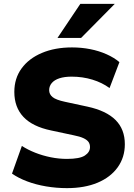

<svg xmlns="http://www.w3.org/2000/svg" viewBox="-20 -961 691 992"><path d="M326 11Q271 11 218 2Q165 -7 120 -24Q75 -41 42 -64L93 -207Q124 -187 162 -172Q200 -157 242 -148.5Q284 -140 326 -140Q392 -140 418.5 -157.5Q445 -175 445 -201Q445 -217 437 -228Q429 -239 410.5 -247.5Q392 -256 361 -262L244 -287Q148 -307 101 -357Q54 -407 54 -486Q54 -556 91.5 -607.5Q129 -659 196.5 -687.5Q264 -716 352 -716Q401 -716 446.5 -707Q492 -698 531 -680.5Q570 -663 597 -640L546 -506Q508 -534 457.5 -549.5Q407 -565 350 -565Q313 -565 287 -556.5Q261 -548 247.5 -532Q234 -516 234 -495Q234 -474 251.5 -459.5Q269 -445 316 -435L432 -410Q529 -389 577 -341Q625 -293 625 -216Q625 -148 588 -96.5Q551 -45 484 -17Q417 11 326 11ZM277 -765 395 -941H573L399 -765Z"/></svg>

Font: Nunito Sans 12pt Black
Style: Regular
Weight: 900
Designer: Vernon Adams
Foundry: Vernon Adams
Version: Version 3.101;gftools[0.9.27]